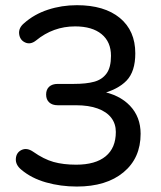

<svg xmlns="http://www.w3.org/2000/svg" viewBox="-20 -699 610 729"><path d="M60.3 -55.2Q38.3 -73.6 40.2 -96.9Q42 -120.2 62.1 -129.7Q82.3 -139.2 106.2 -122.7Q146.2 -94.6 183.3 -84.1Q220.4 -73.7 269.1 -73.7Q342.6 -73.7 381.2 -105.6Q419.8 -137.4 419.8 -198Q419.8 -229 402.4 -251.8Q384.9 -274.6 350.9 -287Q317 -299.4 268.2 -299.4H199Q178.4 -299.4 166.7 -310.3Q155.1 -321.1 155.1 -340.1Q155.1 -359.1 166.7 -369.8Q178.4 -380.4 199 -380.4H260Q307.8 -380.4 337.8 -388.7Q367.7 -396.9 384.5 -419.9Q401.4 -442.9 401.4 -487Q401.4 -540.1 365.7 -569.4Q329.9 -598.8 265.2 -598.8Q181.9 -598.8 116.7 -545.2Q95.7 -528.6 75.6 -537.7Q55.5 -546.8 52.7 -570Q50 -593.1 71.6 -611Q109.9 -645 161.9 -662.1Q214 -679.3 272.1 -679.3Q376.3 -679.3 435 -630.9Q493.7 -582.5 493.7 -496.4Q493.7 -427.4 460.5 -392.9Q427.3 -358.4 360.8 -341.6V-352.9Q433 -340.1 473.5 -297.5Q513.9 -254.9 513.9 -191.1Q513.9 -98.6 448.8 -44.7Q383.6 9.3 271.6 9.3Q210.1 9.3 154.6 -6.5Q99.1 -22.2 60.3 -55.2Z"/></svg>

Font: SN Pro Thin
Style: Regular
Weight: 200
Designer: Tobias Whetton
Foundry: Supernotes
Version: Version 1.003;Glyphs 3.3 (3324)